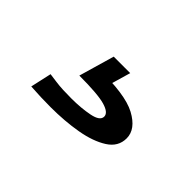

<svg xmlns="http://www.w3.org/2000/svg" viewBox="-41 -112 387 387"><g transform="rotate(45 152.5 81.0)"><path d="M104 162Q91 162 76 161.5Q61 161 47 160L57 115Q65 116 75.5 117.5Q86 119 97.5 119.5Q109 120 121 120Q149 120 171.5 115.5Q194 111 194 99Q194 88 173.5 82Q153 76 100 76L114 39Q192 37 224.5 54.5Q257 72 257 98Q257 122 235 136Q213 150 178.5 156Q144 162 104 162ZM169 0 147 76H100L122 0Z"/></g></svg>

Font: Truculenta
Style: Regular
Weight: 400
Designer: Ivan Castro, Eva Sanz & Omnibus-Type Team
Foundry: Omnibus-Type
Version: Version 1.002